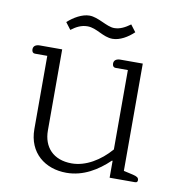

<svg xmlns="http://www.w3.org/2000/svg" viewBox="-76 -714 733 793"><g transform="rotate(10 291.0 -317.0)"><path d="M346 -567C376 -567 409 -586 434 -610L412 -639C390 -623 369 -612 345 -612C313 -612 274 -645 236 -645C206 -645 171 -625 146 -602L168 -573C189 -589 210 -600 236 -600C275 -600 305 -567 346 -567ZM254 11C325 11 384 -26 431 -71H434V0H541C549 0 551 -5 551 -10C551 -21 543 -25 527 -29L487 -38V-488H394C378 -488 366 -482 366 -467C366 -457 371 -451 379 -451H431V-118C387 -67 328 -31 269 -31C191 -31 149 -79 149 -148V-488H56C40 -488 28 -482 28 -467C28 -457 33 -451 41 -451H93V-144C93 -44 165 11 254 11Z"/></g></svg>

Font: Maitree Light
Style: Regular
Weight: 300
Designer: CadsonDemak Team
Foundry: CadsonDemak
Version: Version 1.000;PS 001.000;hotconv 1.0.88;makeotf.lib2.5.64775